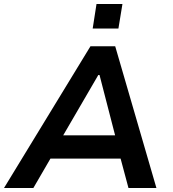

<svg xmlns="http://www.w3.org/2000/svg" viewBox="-38 -935 859 955"><path d="M-18 0 412 -705H535L740 0H601L548 -198L599 -146H177L243 -198L128 0ZM451 -562 259 -232 239 -262H574L542 -233L457 -562ZM423 -793 442 -915H571L551 -793Z"/></svg>

Font: Nunito Sans 6pt
Style: Bold Italic
Weight: 700
Italic angle: -9°
Version: Version 3.101;gftools[0.9.27]